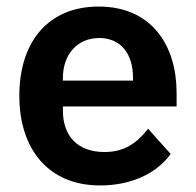

<svg xmlns="http://www.w3.org/2000/svg" viewBox="-20 -554 598 586"><path d="M285 12C382 12 458 -25 501 -84L432 -161C400 -120 362 -90 299 -90C215 -90 172 -141 172 -216V-229H519V-271C519 -414 444 -534 281 -534C128 -534 39 -427 39 -262C39 -95 131 12 285 12ZM283 -438C349 -438 386 -389 386 -317V-308H172V-316C172 -388 216 -438 283 -438Z"/></svg>

Font: IBM Plex Thai SemiBold
Style: Regular
Weight: 600
Designer: Mike Abbink, Paul van der Laan, Pieter van Rosmalen, Ben Mitchell, Mark Frömberg
Foundry: Bold Monday
Version: Version 1.0